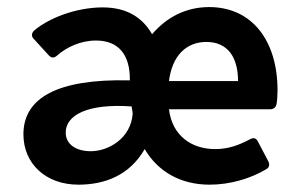

<svg xmlns="http://www.w3.org/2000/svg" viewBox="-20 -501 825 532"><path d="M749 -251C749 -387.7 678.7 -481.4 559.6 -481.4C495.1 -481.4 441.4 -453.1 401.4 -406.2C375 -452.1 332 -480.5 264.6 -480.5C191.4 -480.5 115.2 -451.2 74.2 -416C67.4 -409.2 66.4 -400.4 73.2 -393.6L115.2 -347.7C122.1 -339.8 129.9 -339.8 137.7 -346.7C164.1 -370.1 203.1 -388.7 246.1 -388.7C306.6 -388.7 340.8 -351.6 339.8 -278.3C136.7 -283.2 44.9 -228.5 44.9 -128.9C44.9 -47.9 106.4 10.7 197.3 10.7C269.5 10.7 338.9 -14.6 380.9 -87.9C417 -26.4 479.5 10.7 560.5 10.7C617.2 10.7 673.8 -5.9 717.8 -32.2C726.6 -37.1 727.5 -44.9 723.6 -53.7L694.3 -109.4C689.5 -119.1 681.6 -120.1 672.9 -115.2C641.6 -98.6 612.3 -87.9 576.2 -87.9C510.7 -87.9 457 -125 448.2 -198.2H728.5C737.3 -198.2 744.1 -203.1 746.1 -211.9C748 -222.7 749 -235.4 749 -251ZM448.2 -276.4C457 -347.7 497.1 -384.8 551.8 -384.8C611.3 -384.8 639.6 -341.8 639.6 -276.4ZM231.4 -82C191.4 -82 162.1 -100.6 162.1 -133.8C162.1 -181.6 221.7 -214.8 344.7 -206.1L347.7 -186.5C342.8 -117.2 280.3 -82 231.4 -82Z"/></svg>

Font: Ed Sans Neue SemiBold
Style: Regular
Weight: 600
Designer: Stephen Hutchings
Version: Version 1.004;PS 001.004;hotconv 1.0.88;makeotf.lib2.5.64775